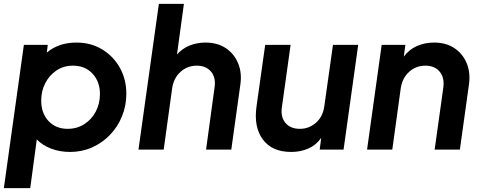

<svg xmlns="http://www.w3.org/2000/svg" viewBox="-25 -777 2496 997"><path d="M-5 200 99 -544H223L218 -504Q280 -556 372 -556Q447 -556 505.5 -520.5Q564 -485 597.5 -425Q631 -365 631 -290Q631 -228 608.5 -173Q586 -118 546 -76.5Q506 -35 453 -11.5Q400 12 339 12Q286 12 241 -5Q196 -22 166 -53L132 200ZM326 -108Q375 -108 413 -132.5Q451 -157 472.5 -198Q494 -239 494 -289Q494 -353 455.5 -394.5Q417 -436 354 -436Q305 -436 268 -411Q231 -386 210 -345Q189 -304 189 -255Q189 -189 227 -148.5Q265 -108 326 -108Z M694 0 800 -757H930L894 -494Q921 -525 959.5 -540.5Q998 -556 1042 -556Q1104 -556 1147.5 -527Q1191 -498 1211.5 -448.5Q1232 -399 1223 -337L1176 0H1045L1089 -322Q1097 -374 1071 -405Q1045 -436 997 -436Q948 -436 912.5 -404Q877 -372 869 -319L825 0Z M1487 12Q1388 12 1340 -52.5Q1292 -117 1307 -224L1352 -544H1484L1439 -222Q1431 -170 1457 -139Q1483 -108 1532 -108Q1580 -108 1616 -140Q1652 -172 1659 -225L1704 -544H1835L1759 0H1635L1643 -61Q1616 -23 1575.5 -5.5Q1535 12 1487 12Z M1881 0 1957 -544H2080L2072 -483Q2099 -520 2140 -538Q2181 -556 2229 -556Q2291 -556 2334.5 -527Q2378 -498 2398.5 -448.5Q2419 -399 2410 -337L2363 0H2232L2277 -322Q2284 -374 2258 -405Q2232 -436 2184 -436Q2135 -436 2099.5 -404Q2064 -372 2056 -319L2012 0Z"/></svg>

Font: Plus Jakarta Sans
Style: Bold Italic
Weight: 700
Italic angle: -8°
Designer: Gumpita Rahayu
Foundry: Tokotype
Version: Version 2.071; ttfautohint (v1.8.4.7-5d5b);gftools[0.9.29]